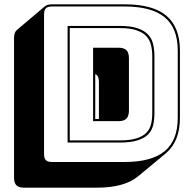

<svg xmlns="http://www.w3.org/2000/svg" viewBox="-20 -750 886 889"><path d="M620 66Q589 92 541 105.5Q493 119 428 119H91Q67 119 56 108Q45 97 45 73V-575Q45 -588 48.5 -597Q52 -606 59 -612L188 -721Q193 -725 201.5 -727.5Q210 -730 220 -730H557Q688 -730 750.5 -677Q813 -624 813 -516V-204Q813 -150 797 -109.5Q781 -69 750 -42ZM557 0Q682 0 742.5 -50Q803 -100 803 -204V-516Q803 -620 742.5 -670Q682 -720 557 -720H220Q201 -720 192.5 -711.5Q184 -703 184 -684V-36Q184 -17 192.5 -8.5Q201 0 220 0ZM293 -90V-630H535Q586 -630 617.5 -619Q649 -608 666 -589.5Q683 -571 689 -545.5Q695 -520 695 -491V-226Q695 -197 689.5 -172Q684 -147 667 -129Q650 -111 618 -100.5Q586 -90 535 -90ZM535 -620H303V-100H535Q583 -100 612.5 -109.5Q642 -119 658 -135.5Q674 -152 679.5 -175.5Q685 -199 685 -226V-491Q685 -518 679 -542Q673 -566 657 -583Q641 -600 611.5 -610Q582 -620 535 -620ZM411 -529H530Q554 -529 565.5 -517.5Q577 -506 577 -481V-238Q577 -213 565.5 -201Q554 -189 530 -189H411ZM438 -372Q438 -385 434 -394Q430 -403 421 -407V-199H438Z"/></svg>

Font: Bungee Shade
Style: Regular
Weight: 400
Designer: David Jonathan Ross
Foundry: David Jonathan Ross
Version: Version 1.000;PS 1.0;hotconv 1.0.72;makeotf.lib2.5.5900